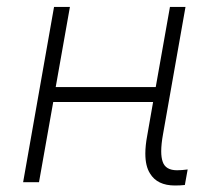

<svg xmlns="http://www.w3.org/2000/svg" viewBox="-20 -538 626 567"><path d="M48.3 0 139.6 -517.6H186.5L144.5 -280.8H439.9L481.9 -517.6H527.8L461.4 -141.6Q456.1 -112.3 456.1 -91.3Q456.1 -72.8 460.4 -60.5Q468.8 -35.2 502.9 -35.2Q517.1 -35.2 534.2 -37.6L525.9 8.3Q512.2 9.8 496.6 9.8Q444.3 9.8 422.9 -25.9Q409.2 -47.4 409.2 -84.5Q409.2 -107.9 414.6 -136.7L432.1 -236.8H137.2L95.2 0Z"/></svg>

Font: CaskaydiaCove NFP ExtraLight
Style: Italic
Weight: 200
Italic angle: -10°
Designer: Aaron Bell
Foundry: Saja Typeworks
Version: Version 2111.001; VTT 6.35;Nerd Fonts 3.1.1